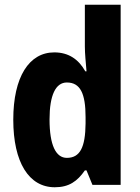

<svg xmlns="http://www.w3.org/2000/svg" viewBox="-20 -780 589 810"><path d="M211 10C271 10 306 -15 338 -61H345L370 0H489V-760H338V-584C338 -553 342 -517 345 -479H340C311 -531 268 -559 209 -559C103 -559 36 -456 36 -275C36 -95 102 10 211 10ZM262 -114C216 -114 189 -167 189 -276C189 -379 215 -432 262 -432C319 -432 341 -385 341 -286V-259C340 -159 318 -114 262 -114Z"/></svg>

Font: Noto Sans Gurmukhi Condensed ExtraBold
Style: Regular
Weight: 800
Width: 3
Designer: Jelle Bosma - Monotype Design Team
Foundry: Monotype Imaging Inc.
Version: Version 2.004